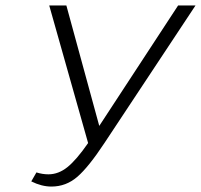

<svg xmlns="http://www.w3.org/2000/svg" viewBox="-20 -678 739 706"><path d="M635 -658H699L364 -152Q306 -64 264.5 -28Q223 8 169 8Q133 8 95 -11L114 -44Q136 -37 158 -37Q195 -37 228 -63.5Q261 -90 304 -152L161 -658H224L345 -215Z"/></svg>

Font: EauTestText Semilight
Style: Italic
Weight: 300
Italic angle: -12°
Designer: Christian Thalmann (Catharsis Fonts)
Version: Version 0.001;PS 000.001;hotconv 1.0.88;makeotf.lib2.5.64775